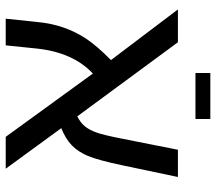

<svg xmlns="http://www.w3.org/2000/svg" viewBox="-62 -577 752 668"><g transform="rotate(-90 314.0 -243.0)"><path d="M61 -599.1 202.1 -405.8C177.1 -395.7 157.1 -383.5 142.3 -369.1C127.5 -354.8 115.2 -336.1 105.5 -313C95.7 -289.9 85 -250.5 73.2 -194.8L32.2 0H127L166 -196.8C174.2 -238.4 181.2 -267.6 187.3 -284.2C193.3 -300.8 200.6 -314.2 209.2 -324.5C217.9 -334.7 229.2 -343.3 243.2 -350.1L501 0H615.2L439 -232.9C472.5 -266.1 497.3 -294.9 513.4 -319.3C529.5 -343.8 542.5 -370 552.2 -397.9C562 -425.9 568.5 -457.4 571.8 -492.2L583 -599.1H490.2L479 -490.2C469.9 -406.2 440.9 -341.5 392.1 -295.9L171.9 -599.1ZM233.9 61V112.8H394V61Z"/></g></svg>

Font: Arimo
Style: Regular
Weight: 400
Designer: Steve Matteson
Foundry: Monotype Imaging Inc.
Version: Version 1.32